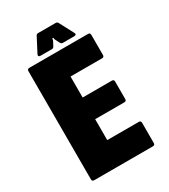

<svg xmlns="http://www.w3.org/2000/svg" viewBox="-195 -892 869 986"><g transform="rotate(-30 240.0 -399.0)"><path d="M66 0Q53.5 0 53.5 -12.5V-654Q53.5 -666.5 66 -666.5H414Q426.5 -666.5 426.5 -654V-534.5Q426.5 -522 414 -522H227V-397.5H400Q412.5 -397.5 412.5 -385V-281.5Q412.5 -269 400 -269H227V-145H414Q426.5 -145 426.5 -132.5V-12.5Q426.5 0 414 0ZM145.5 -691.5Q139 -691.5 136.5 -695.5Q134 -699.5 137 -705.5L181 -790Q184.5 -798.5 195.5 -798.5H297.5Q308.5 -798.5 312 -790L356.5 -705.5Q360 -699.5 357.2 -695.5Q354.5 -691.5 348.5 -691.5H278.5Q271 -691.5 265 -701.5L252 -727.5L249.5 -738.5H243.5L242 -727.5L228.5 -701.5Q223 -691.5 215.5 -691.5Z"/></g></svg>

Font: Jaro 24pt
Style: Regular
Weight: 400
Designer: Agyei Archer, Celine Hurka, Mirko Velimirović
Version: Version 1.000